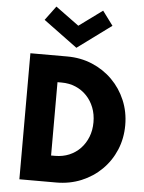

<svg xmlns="http://www.w3.org/2000/svg" viewBox="-70 -1197 941 1252"><g transform="rotate(5 400.5 -571.5)"><path d="M105 0V-825H346Q434 -825 509.5 -793.5Q585 -762 641.8 -705.5Q698.5 -649 730.2 -573.8Q762 -498.5 762 -411.5Q762 -324.5 730.5 -249.5Q699 -174.5 642.2 -118.5Q585.5 -62.5 509.8 -31.2Q434 0 346 0ZM297.5 -172.5H323.5Q374 -172.5 416 -190.2Q458 -208 488.8 -240.2Q519.5 -272.5 536.8 -316.2Q554 -360 554 -412.5Q554 -464.5 537 -508.2Q520 -552 489 -584.5Q458 -617 416 -634.8Q374 -652.5 323.5 -652.5H297.5ZM400.5 -886.5 178.5 -1050 247.5 -1143 400.5 -1031 553.5 -1143 622.5 -1050Z"/></g></svg>

Font: Spartan Thin ExtraBold
Style: Regular
Weight: 800
Version: Version 1.004